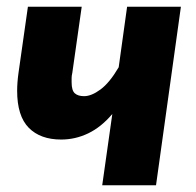

<svg xmlns="http://www.w3.org/2000/svg" viewBox="-20 -551 584 571"><path d="M223 -531 195 -334Q193 -326 193 -319V-306Q193 -282 202.5 -273.5Q212 -265 230 -265Q252 -265 279 -285Q306 -305 333 -351L358 -531H518L444 0H284L314 -212Q281 -173 242.5 -154.5Q204 -136 162 -136Q100 -136 65.5 -171Q31 -206 31 -281Q31 -293 32 -306.5Q33 -320 35 -334L63 -531Z"/></svg>

Font: Szlgxwxxxixliatcpuztgldltzi
Style: Regular
Weight: 700
Italic angle: -8°
Designer: Carrois Corporate & Edenspiekermann
Foundry: Carrois Corporate GbR & Edenspiekermann AG
Version: Version 2.001